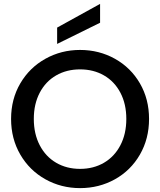

<svg xmlns="http://www.w3.org/2000/svg" viewBox="-20 -961 824 988"><path d="M392 7Q295 7 213.5 -38.5Q132 -84 84.5 -165.5Q37 -247 37 -349Q37 -451 84.5 -532Q132 -613 213.5 -658.5Q295 -704 392 -704Q490 -704 571.5 -658.5Q653 -613 700 -532Q747 -451 747 -349Q747 -247 700 -165.5Q653 -84 571.5 -38.5Q490 7 392 7ZM392 -92Q461 -92 515 -123.5Q569 -155 599.5 -213.5Q630 -272 630 -349Q630 -426 599.5 -484Q569 -542 515 -573Q461 -604 392 -604Q323 -604 269 -573Q215 -542 184.5 -484Q154 -426 154 -349Q154 -272 184.5 -213.5Q215 -155 269 -123.5Q323 -92 392 -92ZM495 -844 274 -735V-819L495 -941Z"/></svg>

Font: Poppins Cyr Med
Style: Regular
Weight: 500
Designer: Ninad Kale (Devanagari), Jonny Pinhorn (Latin)
Foundry: Indian Type Foundry
Version: 4.004